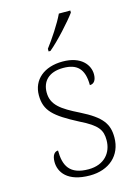

<svg xmlns="http://www.w3.org/2000/svg" viewBox="-118 -831 651 906"><g transform="rotate(-15 207.5 -378.0)"><path d="M169 -619V-606H178C222 -642 293 -721 318 -756V-766H262C241 -721 198 -657 169 -619ZM207 10C300 10 364 -46 364 -134C364 -199 339 -238 237 -289C154 -330 110 -360 110 -421C110 -474 143 -513 215 -513C280 -513 316 -484 316 -402C337 -402 348 -419 348 -447C348 -492 311 -543 220 -543C129 -543 71 -493 71 -418C71 -342 110 -308 223 -249C309 -207 325 -180 325 -131C325 -70 285 -20 208 -20C116 -20 91 -68 91 -143C75 -143 61 -129 61 -95C61 -45 97 10 207 10Z"/></g></svg>

Font: Noto Serif Telugu ExtraLight
Style: Regular
Weight: 200
Designer: Jelle Bosma - Monotype Design Team
Foundry: Monotype Imaging Inc.
Version: Version 2.005